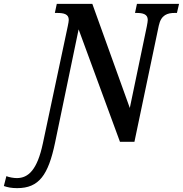

<svg xmlns="http://www.w3.org/2000/svg" viewBox="-170 -734 947 994"><path d="M-81 240C32 240 80 172 115 5L237 -582L451 0H526L652 -601C664 -658 698 -667 735 -667H746L757 -714H539L529 -667H537C569 -667 595 -661 595 -631C595 -625 593 -612 590 -597L502 -175L308 -714H124L114 -667H125C161 -667 186 -661 186 -631C186 -625 184 -613 181 -599L52 8C23 145 -23 188 -83 188C-99 188 -122 184 -137 178L-150 229C-130 236 -110 240 -81 240Z"/></svg>

Font: Noto Serif Condensed SemiBold
Style: Italic
Weight: 600
Width: 3
Italic angle: -12°
Designer: Monotype Design Team
Foundry: Monotype Imaging Inc.
Version: Version 2.014